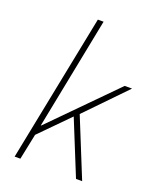

<svg xmlns="http://www.w3.org/2000/svg" viewBox="-136 -802 715 882"><g transform="rotate(20 222.0 -361.0)"><path d="M44 0 188 -722H216L108 -176H110L408 -478H444L258 -286L374 0H344L236 -266L98 -126L72 0Z"/></g></svg>

Font: Source Sans 3 ExtraLight
Style: Italic
Weight: 250
Italic angle: -11°
Designer: Paul D. Hunt
Foundry: Adobe
Version: Version 3.046;hotconv 1.0.118;makeotfexe 2.5.65603